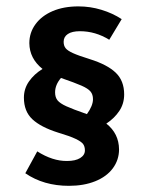

<svg xmlns="http://www.w3.org/2000/svg" viewBox="-20 -525 466 604"><path d="M362.8 -464.8 323.7 -399.9Q280.3 -426.8 231.4 -426.8Q206.5 -426.8 193.4 -418Q180.2 -409.2 180.2 -393.6Q180.2 -381.3 186.3 -373.5Q192.4 -365.7 209.5 -357.9Q226.6 -350.1 262.7 -338.9Q317.4 -321.8 344 -296.4Q370.6 -271 370.6 -228Q370.6 -198.7 355.2 -175.8Q339.8 -152.8 314.5 -136.2Q354 -105 354.5 -55.2Q354.5 -22 335 4.4Q315.4 30.8 279.5 45.2Q243.7 59.6 196.8 59.6Q117.2 59.6 59.6 20L97.2 -48.8Q145.5 -18.1 190.9 -18.6Q217.3 -18.6 232.2 -27.8Q247.1 -37.1 247.1 -51.8Q247.1 -64 241.5 -71.8Q235.8 -79.6 218 -88.1Q200.2 -96.7 162.6 -107.9Q108.4 -125 81.8 -149.9Q55.2 -174.8 55.2 -217.8Q55.2 -246.1 71.3 -269Q87.4 -292 113.8 -308.1Q72.8 -340.8 72.3 -389.2Q72.3 -422.4 91.6 -448.7Q110.8 -475.1 145.5 -490Q180.2 -504.9 226.6 -504.9Q264.2 -504.9 299.3 -494.1Q334.5 -483.4 362.8 -464.8ZM153.3 -234.4Q153.3 -218.8 161.1 -209.2Q168.9 -199.7 188.7 -190.7Q208.5 -181.6 253.4 -166Q272.5 -192.4 272.5 -212.9Q272.5 -228 264.6 -237.3Q256.8 -246.6 236.3 -255.6Q215.8 -264.6 171.9 -279.8Q153.3 -258.3 153.3 -234.4Z"/></svg>

Font: Amiri Typewriter
Style: Bold
Weight: 700
Monospace: yes
Designer: Khaled Hosny
Version: Version 1.1